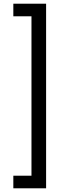

<svg xmlns="http://www.w3.org/2000/svg" viewBox="-20 -852 365 1037"><path d="M52 97V165H229V-832H52V-764H150V97Z"/></svg>

Font: Noto Sans Devanagari UI Condensed
Style: Regular
Weight: 400
Width: 3
Designer: Jelle Bosma - Monotype Design Team
Foundry: Monotype Imaging Inc.
Version: Version 2.004